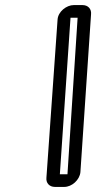

<svg xmlns="http://www.w3.org/2000/svg" viewBox="-20 -712 379 757"><path d="M297 -33 339 -656C341 -676 328 -692 305 -692H271C242 -692 209 -666 207 -635L163 -11C161 9 174 25 197 25H233C264 25 294 -3 297 -33ZM246 -25H216L258 -642H286Z"/></svg>

Font: DIN Rundschrift
Style: BreitKontKu
Weight: 400
Width: 7
Version: Version 1.027